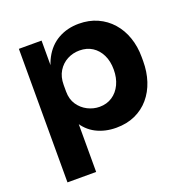

<svg xmlns="http://www.w3.org/2000/svg" viewBox="-135 -687 973 1010"><g transform="rotate(-20 351.5 -182.0)"><path d="M72.5 200V-547.5H199.5V-311.2L183 -311.8Q186.5 -394 216.5 -450.4Q246.5 -506.8 297.5 -535.4Q348.5 -564 413 -564Q470.2 -564 516.6 -543.1Q563 -522.2 596.2 -484.6Q629.5 -447 647.1 -396.2Q664.8 -345.5 664.8 -285.8V-263.2Q664.8 -203.5 648 -152.4Q631.2 -101.2 598.6 -62.9Q566 -24.5 519.2 -3.2Q472.5 18 413.2 18Q351 18 301.2 -7.4Q251.5 -32.8 221.6 -85.4Q191.8 -138 189 -219.2L233 -158.8V200ZM368.2 -115.5Q408.8 -115.5 439.4 -135.8Q470 -156 487.1 -192.1Q504.2 -228.2 504.2 -274.5Q504.2 -321.8 487.1 -356.6Q470 -391.5 439.8 -411Q409.5 -430.5 368.2 -430.5Q331.5 -430.5 299.9 -413.9Q268.2 -397.2 248.6 -365.4Q229 -333.5 229 -288.5V-251.5Q229 -208.5 249.5 -178.1Q270 -147.8 302 -131.6Q334 -115.5 368.2 -115.5Z"/></g></svg>

Font: SVN-Sora Variable
Style: Regular
Weight: 400
Designer: Jonathan Barnbrook, Julián Moncada
Foundry: Barnbrook Fonts
Version: Version 2.000 - Viet hoa boi STYLEno.1 Fonts